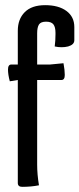

<svg xmlns="http://www.w3.org/2000/svg" viewBox="-20 -720 308 744"><path d="M124 -82Q124 -44 131 -2Q101 4 66 4Q49 4 49 -11V-410L18 -405Q11 -431 11 -450.5Q11 -470 24 -470H49V-601Q49 -646 76 -673Q103 -700 155 -700Q207 -700 237.5 -677.5Q268 -655 268 -615V-564Q268 -547 244 -540Q232 -537 218.5 -537Q205 -537 192 -540Q195 -562 195 -587V-593Q195 -615 187 -625.5Q179 -636 158.5 -636Q138 -636 131 -625Q124 -614 124 -591V-470H174L226 -475Q231 -449 231 -429.5Q231 -410 218 -410H124Z"/></svg>

Font: el_Medula One
Style: Regular
Weight: 400
Designer: Luciano Vergara
Foundry: Luciano Vergara
Version: Version 1.002 August 17, 2020